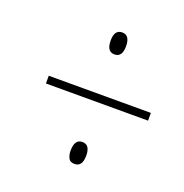

<svg xmlns="http://www.w3.org/2000/svg" viewBox="-87 -644 560 583"><g transform="rotate(20 193.5 -352.5)"><path d="M213 -494Q238 -494 238 -529Q238 -565 213 -565Q188 -565 188 -530Q188 -494 213 -494ZM48 -340H378V-365H48ZM213 -140Q238 -140 238 -176Q238 -211 213 -211Q188 -211 188 -174Q188 -161 193 -150.5Q198 -140 213 -140Z"/></g></svg>

Font: Noto Sans Display Condensed Thin
Style: Italic
Weight: 250
Width: 3
Italic angle: -12°
Designer: Monotype Design Team
Foundry: Monotype Imaging Inc.
Version: Version 1.900